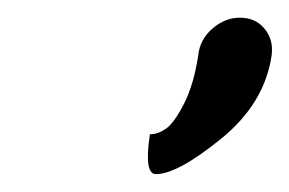

<svg xmlns="http://www.w3.org/2000/svg" viewBox="-20 -770 327 217"><path d="M287.1 -708Q279.3 -653.3 230 -613.3Q180.7 -573.2 156.2 -573.2Q142.6 -573.2 149.4 -618.2Q158.2 -618.2 167.5 -624.5Q176.8 -630.9 188 -652.8Q199.2 -674.8 204.1 -708Q206.1 -725.6 220.2 -737.8Q234.4 -750 251 -750Q268.6 -750 278.8 -737.8Q289.1 -725.6 287.1 -708Z"/></svg>

Font: okolaks
Style: RegularItalic
Weight: 500
Italic angle: -8°
Version: Version 000.6.0